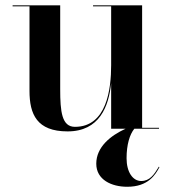

<svg xmlns="http://www.w3.org/2000/svg" viewBox="-20 -480 640 716"><path d="M204.5 -460H27V-456.5H90V-141C90 -54 117.5 10 232 10C351 10 385.5 -83 394.5 -170V0H448.5C392.5 25.5 339 68 339 130.5C339 190.5 396 216.5 454.5 216.5C533 216.5 559.5 171.5 574.5 143.5L572.5 141.5C554.5 171.5 538.5 195 506.5 195C475 195 452 161.5 452 110C452 60 463.5 21.5 481 0H573V-3.5H510V-460H327V-456.5H394.5V-237C394.5 -147.5 378 -7 259.5 -7C210.5 -7 204.5 -63.5 204.5 -147.5Z"/></svg>

Font: Bodoni* 48pt Medium
Style: Regular
Weight: 500
Version: Version 2.3